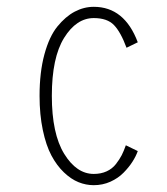

<svg xmlns="http://www.w3.org/2000/svg" viewBox="-20 -532 490 563"><path d="M384 -89Q378.5 -73.5 368.2 -57.5Q358 -41.5 342.2 -25.5Q326.5 -9.5 303.8 0.8Q281 11 255 11Q232 11 210.2 2.2Q188.5 -6.5 167.5 -26.5Q146.5 -46.5 130.8 -76Q115 -105.5 105.5 -150.8Q96 -196 96 -251Q96 -320 110.2 -372.5Q124.5 -425 148.2 -454.2Q172 -483.5 199 -497.8Q226 -512 255 -512Q345 -512 384 -408L351 -392Q334 -438 314.2 -458.5Q294.5 -479 255 -479Q204 -479 168 -421Q132 -363 132 -251Q132 -140 168.2 -81Q204.5 -22 255 -22Q276 -22 292.5 -29.5Q309 -37 319.8 -50.8Q330.5 -64.5 336.8 -76.8Q343 -89 349 -106Z"/></svg>

Font: League Mono Condensed Thin
Style: Regular
Weight: 100
Width: 1
Designer: Tyler Finck
Foundry: The League of Moveable Type / Tyler Finck
Version: Version 2.210